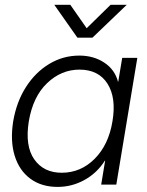

<svg xmlns="http://www.w3.org/2000/svg" viewBox="-20 -751 599 781"><path d="M214.4 9.3Q148.4 9.3 103.3 -24.2Q58.1 -57.6 39.6 -117.9Q21 -178.2 33.7 -257.8Q47.4 -337.4 85.9 -397.5Q124.5 -457.5 180.7 -491.2Q236.8 -524.9 302.7 -524.9Q360.8 -524.9 404.1 -496.3Q447.3 -467.8 460 -418.5H460.9L477.1 -515.6H538.6L453.1 0H391.6L407.7 -97.7H406.7Q375 -47.4 323.7 -19Q272.5 9.3 214.4 9.3ZM231 -48.3Q308.6 -48.3 365.2 -105.2Q421.9 -162.1 437.5 -257.8Q453.6 -353.5 417.2 -410.6Q380.9 -467.8 303.2 -467.8Q229.5 -467.8 171.9 -413.1Q114.3 -358.4 97.2 -257.8Q81.1 -157.2 119.4 -102.8Q157.7 -48.3 231 -48.3ZM266.1 -731.4 332.5 -636.2 429.7 -731.4H495.1V-731L356 -597.7H294.9L201.2 -731V-731.4Z"/></svg>

Font: Inter Display Light
Style: Italic
Weight: 300
Italic angle: -9.39999°
Designer: Rasmus Andersson
Foundry: rsms
Version: Version 4.000;git-a52131595